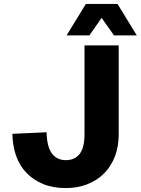

<svg xmlns="http://www.w3.org/2000/svg" viewBox="-20 -941 716 977"><path d="M315 16Q249 16 198.5 -5Q148 -26 113.5 -62.5Q79 -99 61.5 -149.5Q44 -200 43 -260L217 -268Q219 -193 244.5 -159.5Q270 -126 315 -126Q360 -126 385 -157.5Q410 -189 410 -258V-710H584V-258Q584 -195 564.5 -144.5Q545 -94 509.5 -58.5Q474 -23 424.5 -3.5Q375 16 315 16ZM319 -761 417 -921H578L676 -761H560L497 -850L435 -761Z"/></svg>

Font: Geist ExtBd
Style: Regular
Weight: 400
Designer: Basement.studio, Andrés Briganti, Mateo Zaragoza
Foundry: Basement.studio, Vercel, Andrés Briganti, Guido Ferreyra, Mateo Zaragoza
Version: Version 1.401